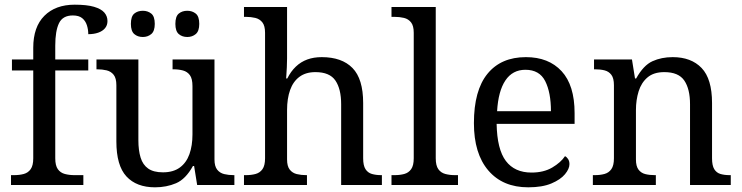

<svg xmlns="http://www.w3.org/2000/svg" viewBox="-20 -790 3169 820"><path d="M27 0V-42H40Q63 -42 81.5 -47Q100 -52 111 -67.5Q122 -83 122 -114V-489H31V-536H122V-586Q122 -675 169.5 -722.5Q217 -770 299 -770Q351 -770 381.5 -761Q412 -752 425.5 -736.5Q439 -721 439 -700Q439 -682 428.5 -669.5Q418 -657 399.5 -650.5Q381 -644 357 -644Q357 -664 351 -682.5Q345 -701 331 -712.5Q317 -724 291 -724Q248 -724 232 -691Q216 -658 216 -595V-536H357V-489H216V-114Q216 -83 227 -67.5Q238 -52 257 -47Q276 -42 298 -42H336V0Z M642 10Q563 10 520 -36.5Q477 -83 477 -186V-426Q477 -456 465.5 -470.5Q454 -485 435.5 -489.5Q417 -494 395 -494H392V-536H571V-191Q571 -148 580.5 -117Q590 -86 613 -70Q636 -54 676 -54Q720 -54 748 -74.5Q776 -95 789 -131.5Q802 -168 802 -216V-422Q802 -454 791 -469Q780 -484 761.5 -489Q743 -494 720 -494H717V-536H896V-109Q896 -80 907.5 -65.5Q919 -51 937.5 -46.5Q956 -42 978 -42H981V0H822L809 -81H804Q773 -25 732 -7.5Q691 10 642 10ZM780 -632Q758 -632 743.5 -644.5Q729 -657 729 -688Q729 -720 743.5 -732Q758 -744 780 -744Q801 -744 816 -732Q831 -720 831 -688Q831 -657 816 -644.5Q801 -632 780 -632ZM590 -632Q568 -632 553.5 -644.5Q539 -657 539 -688Q539 -720 553.5 -732Q568 -744 590 -744Q611 -744 626 -732Q641 -720 641 -688Q641 -657 626 -644.5Q611 -632 590 -632Z M1022 0V-42H1030Q1053 -42 1071.5 -47Q1090 -52 1101 -67.5Q1112 -83 1112 -114V-650Q1112 -680 1100.5 -694.5Q1089 -709 1070.5 -713.5Q1052 -718 1030 -718H1022V-760H1206V-540Q1206 -522 1205 -502.5Q1204 -483 1203 -469Q1202 -455 1202 -455H1207Q1222 -485 1243.5 -505.5Q1265 -526 1292.5 -536Q1320 -546 1354 -546Q1440 -546 1485.5 -499.5Q1531 -453 1531 -350V-114Q1531 -83 1541 -67.5Q1551 -52 1568.5 -47Q1586 -42 1608 -42H1611V0H1437V-345Q1437 -410 1412.5 -446Q1388 -482 1327 -482Q1286 -482 1259 -462Q1232 -442 1219 -405.5Q1206 -369 1206 -320V-109Q1206 -80 1217.5 -65.5Q1229 -51 1247.5 -46.5Q1266 -42 1288 -42H1291V0Z M1652 0V-42H1665Q1688 -42 1706.5 -47Q1725 -52 1736 -67.5Q1747 -83 1747 -114V-650Q1747 -680 1735.5 -694.5Q1724 -709 1705.5 -713.5Q1687 -718 1665 -718H1652V-760H1841V-114Q1841 -83 1852 -67.5Q1863 -52 1882 -47Q1901 -42 1923 -42H1936V0Z M2236 10Q2127 10 2065.5 -62Q2004 -134 2004 -264Q2004 -404 2062 -475Q2120 -546 2226 -546Q2323 -546 2378.5 -486Q2434 -426 2434 -307V-261H2101Q2103 -152 2140.5 -102.5Q2178 -53 2250 -53Q2302 -53 2338.5 -74.5Q2375 -96 2393 -123Q2400 -120 2406 -111Q2412 -102 2412 -89Q2412 -69 2393 -46Q2374 -23 2335 -6.5Q2296 10 2236 10ZM2333 -315Q2333 -395 2308.5 -443.5Q2284 -492 2224 -492Q2169 -492 2138.5 -446.5Q2108 -401 2103 -315Z M2512 0V-42H2520Q2543 -42 2561.5 -47Q2580 -52 2591 -67.5Q2602 -83 2602 -114V-426Q2602 -456 2591 -470.5Q2580 -485 2562 -489.5Q2544 -494 2522 -494H2517V-536H2679L2692 -455H2697Q2728 -511 2766.5 -528.5Q2805 -546 2853 -546Q2932 -546 2976.5 -499.5Q3021 -453 3021 -350V-114Q3021 -83 3030.5 -67.5Q3040 -52 3057 -47Q3074 -42 3096 -42H3101V0H2927V-345Q2927 -410 2902.5 -446Q2878 -482 2817 -482Q2772 -482 2745.5 -459.5Q2719 -437 2707.5 -400Q2696 -363 2696 -320V-109Q2696 -80 2707 -65.5Q2718 -51 2736 -46.5Q2754 -42 2776 -42H2781V0Z"/></svg>

Font: Noto Serif Hebrew
Style: Regular
Weight: 400
Designer: Monotype Design Team
Foundry: Monotype Imaging Inc.
Version: Version 2.003